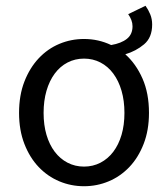

<svg xmlns="http://www.w3.org/2000/svg" viewBox="-20 -633 582 665"><path d="M271 -56Q302 -56 328 -69.5Q354 -83 372.5 -107.5Q391 -132 401 -166Q411 -200 411 -242Q411 -284 401 -318.5Q391 -353 372.5 -378Q354 -403 328 -416.5Q302 -430 271 -430Q240 -430 214 -416.5Q188 -403 169.5 -378Q151 -353 141 -318.5Q131 -284 131 -242Q131 -200 141 -166Q151 -132 169.5 -107.5Q188 -83 214 -69.5Q240 -56 271 -56ZM484 -613Q494 -599 500.5 -583Q507 -567 507 -548Q507 -503 479 -479.5Q451 -456 414 -445Q451 -412 473.5 -361Q496 -310 496 -242Q496 -182 477.5 -134.5Q459 -87 428 -54.5Q397 -22 356.5 -5Q316 12 271 12Q226 12 185.5 -5Q145 -22 114 -54.5Q83 -87 64.5 -134.5Q46 -182 46 -242Q46 -303 64.5 -350.5Q83 -398 114 -431Q145 -464 185.5 -481Q226 -498 271 -498Q321 -498 365 -477Q400 -483 419.5 -498.5Q439 -514 439 -542Q439 -553 435 -563.5Q431 -574 424 -584Z"/></svg>

Font: Myanmar Sanpya
Style: Regular
Weight: 400
Designer: Danh Hong
Foundry: Google Inc.
Version: Version 2.00 November 22, 2015